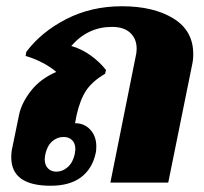

<svg xmlns="http://www.w3.org/2000/svg" viewBox="-20 -584 652 614"><path d="M16 -81Q16 -99 20 -115L41 -217Q49 -255 79 -293.5Q109 -332 160 -354Q143 -369 116.5 -383Q90 -397 62 -405L64 -418Q112 -482 192 -523Q272 -564 370 -564Q471 -564 534.5 -525Q598 -486 598 -411Q598 -392 594 -375L518 0H333L414 -404Q417 -416 417 -428Q417 -460 396.5 -479Q376 -498 338 -498Q261 -498 208 -437Q240 -428 269.5 -407Q299 -386 319 -360L316 -348Q275 -324 255.5 -294.5Q236 -265 225 -216L220 -190Q250 -190 269 -169Q288 -148 288 -116Q288 -101 286 -94Q275 -44 239 -17Q203 10 142 10Q16 10 16 -81ZM219 -91Q221 -103 221 -106Q221 -126 210.5 -136Q200 -146 183 -146Q163 -146 147 -132Q131 -118 125 -91Q123 -79 123 -75Q123 -56 133.5 -45.5Q144 -35 160 -35Q180 -35 196.5 -49.5Q213 -64 219 -91Z"/></svg>

Font: Trirong Black
Style: Italic
Weight: 900
Italic angle: -12°
Designer: Katatrad Team
Foundry: CadsonDemak
Version: Version 1.001